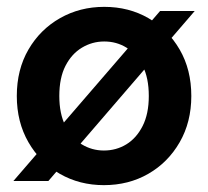

<svg xmlns="http://www.w3.org/2000/svg" viewBox="-20 -528 607 560"><path d="M283 12Q212 12 154.5 -21Q97 -54 63 -113Q29 -172 29 -248Q29 -325 63 -383.5Q97 -442 155 -475Q213 -508 284 -508Q356 -508 413 -475Q470 -442 504 -383.5Q538 -325 538 -248Q538 -172 504 -113Q470 -54 412.5 -21Q355 12 283 12ZM19 0 447 -496H548L121 0ZM283 -89Q319 -89 348.5 -107Q378 -125 396 -160.5Q414 -196 414 -248Q414 -301 396 -336Q378 -371 349 -389Q320 -407 284 -407Q249 -407 219 -389Q189 -371 171 -336Q153 -301 153 -248Q153 -196 171 -160.5Q189 -125 218.5 -107Q248 -89 283 -89Z"/></svg>

Font: Host Grotesk Light
Style: Bold
Weight: 700
Version: Version 1.003